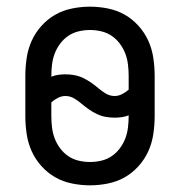

<svg xmlns="http://www.w3.org/2000/svg" viewBox="-20 -548 540 576"><path d="M250 8Q223 8 196 2.5Q169 -3 146 -16Q123 -29 104.5 -49.5Q86 -70 75 -94.5Q64 -119 60 -146Q56 -173 56 -200V-320Q56 -347 60 -374Q64 -401 75 -425.5Q86 -450 104.5 -470.5Q123 -491 146 -504Q169 -517 196 -522.5Q223 -528 250 -528Q277 -528 304 -522.5Q331 -517 354 -504Q377 -491 395.5 -470.5Q414 -450 425 -425.5Q436 -401 440 -374Q444 -347 444 -320V-200Q444 -173 440 -146Q436 -119 425 -94.5Q414 -70 395.5 -49.5Q377 -29 354 -16Q331 -3 304 2.5Q277 8 250 8ZM324 -260Q335 -260 346 -265.5Q357 -271 366 -279V-320Q366 -337 364 -354Q362 -371 356 -387Q350 -403 339.5 -417Q329 -431 315 -440.5Q301 -450 284 -454Q267 -458 250 -458Q233 -458 216 -454Q199 -450 185 -440.5Q171 -431 160.5 -417Q150 -403 144 -387Q138 -371 136 -354Q134 -337 134 -320V-318Q144 -322 155 -323.5Q166 -325 176 -325Q190 -325 203.5 -322.5Q217 -320 229.5 -314Q242 -308 253.5 -300Q265 -292 275.5 -283Q286 -274 298 -267Q310 -260 324 -260ZM250 -62Q267 -62 284 -66Q301 -70 315 -79.5Q329 -89 339.5 -103Q350 -117 356 -133Q362 -149 364 -166Q366 -183 366 -200V-202Q356 -198 345 -196.5Q334 -195 324 -195Q310 -195 296.5 -197.5Q283 -200 270.5 -206Q258 -212 246.5 -220Q235 -228 224.5 -237Q214 -246 202 -253Q190 -260 176 -260Q165 -260 154 -254.5Q143 -249 134 -241V-200Q134 -183 136 -166Q138 -149 144 -133Q150 -117 160.5 -103Q171 -89 185 -79.5Q199 -70 216 -66Q233 -62 250 -62Z"/></svg>

Font: Iosevka Term SS14
Style: Regular
Weight: 400
Monospace: yes
Designer: Belleve Invis
Foundry: Belleve Invis
Version: Version 24.1.1; ttfautohint (v1.8.4)